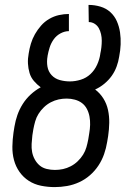

<svg xmlns="http://www.w3.org/2000/svg" viewBox="-20 -755 540 783"><path d="M203 8Q175 8 147.5 2.5Q120 -3 97.5 -17.5Q75 -32 59.5 -54Q44 -76 37 -102.5Q30 -129 30.5 -157.5Q31 -186 35 -214L39 -239Q43 -263 51 -286Q59 -309 72.5 -330.5Q86 -352 105 -369.5Q124 -387 146 -399Q131 -410 118.5 -424.5Q106 -439 100.5 -457.5Q95 -476 94 -496Q93 -516 97 -537Q100 -557 106 -577Q112 -597 122.5 -615.5Q133 -634 147.5 -650.5Q162 -667 181 -678Q200 -689 220.5 -693.5Q241 -698 261 -698V-628Q244 -628 227 -619Q210 -610 199 -594.5Q188 -579 182.5 -561.5Q177 -544 174 -527V-526Q170 -504 173.5 -483.5Q177 -463 190.5 -448.5Q204 -434 224 -428.5Q244 -423 265 -423Q287 -423 309.5 -430Q332 -437 349 -453Q366 -469 376 -491Q386 -513 389 -535V-536Q392 -549 393.5 -562.5Q395 -576 395 -589.5Q395 -603 392 -616Q389 -629 383 -640Q377 -651 366 -658Q355 -665 342 -665L341 -735Q366 -735 389.5 -728Q413 -721 430 -705.5Q447 -690 456.5 -668.5Q466 -647 469.5 -623Q473 -599 472 -574Q471 -549 466 -524Q463 -504 455.5 -483.5Q448 -463 435.5 -445.5Q423 -428 405.5 -413.5Q388 -399 368 -390Q388 -375 401.5 -353.5Q415 -332 420.5 -306.5Q426 -281 425.5 -254Q425 -227 421 -200L417 -176Q413 -151 404.5 -126.5Q396 -102 381.5 -80Q367 -58 347 -40.5Q327 -23 303 -12Q279 -1 253.5 3.5Q228 8 203 8ZM204 -62Q221 -62 237 -65.5Q253 -69 268.5 -77Q284 -85 297 -97.5Q310 -110 319 -124.5Q328 -139 332.5 -155Q337 -171 340 -187L344 -212Q347 -229 347.5 -246Q348 -263 345 -279.5Q342 -296 334.5 -310.5Q327 -325 314.5 -334.5Q302 -344 285.5 -348.5Q269 -353 252 -353Q235 -353 219 -349.5Q203 -346 187.5 -338Q172 -330 159 -317.5Q146 -305 137 -290.5Q128 -276 123.5 -260Q119 -244 116 -228L112 -203Q110 -186 109 -168.5Q108 -151 111 -135Q114 -119 122 -104.5Q130 -90 142 -80Q154 -70 170.5 -66Q187 -62 204 -62Z"/></svg>

Font: Iosevka Algr
Style: Italic
Weight: 400
Italic angle: -9°
Monospace: yes
Designer: Belleve Invis
Foundry: Belleve Invis
Version: Version 26.0.2; ttfautohint (v1.8.3)